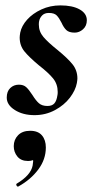

<svg xmlns="http://www.w3.org/2000/svg" viewBox="-20 -416 356 712"><path d="M5 -54Q5 -77 18 -89.5Q31 -102 50 -102Q67 -102 77 -93Q87 -84 100 -64Q113 -43 124.5 -33Q136 -23 156 -23Q173 -23 181.5 -32.5Q190 -42 193 -63Q194 -67 194 -75Q194 -104 177 -125Q160 -146 124 -174Q88 -204 70.5 -225.5Q53 -247 53 -277Q53 -283 55 -295Q60 -320 80.5 -343Q101 -366 133.5 -381Q166 -396 204 -396Q249 -396 275.5 -381Q302 -366 302 -341Q302 -320 288 -307.5Q274 -295 257 -295Q236 -295 226 -304.5Q216 -314 208 -332Q199 -350 190 -359Q181 -368 161 -368Q145 -368 136 -358.5Q127 -349 125 -337Q124 -333 124 -325Q124 -299 141 -279Q158 -259 193 -231Q231 -200 249 -177.5Q267 -155 267 -125Q267 -120 265 -108Q260 -81 239 -53.5Q218 -26 183.5 -7.5Q149 11 108 11Q65 11 35 -8Q5 -27 5 -54ZM47 276Q43 276 41 271.5Q39 267 42 265Q94 234 101 198L103 182Q103 160 87 156L120 137Q121 159 112.5 170Q104 181 84 181Q58 181 44.5 164.5Q31 148 31 126Q31 102 47 85.5Q63 69 92 69Q121 69 135.5 86Q150 103 150 131Q150 175 122 212.5Q94 250 49 275Z"/></svg>

Font: Cormorant Garamond
Style: Bold Italic
Weight: 700
Italic angle: -10°
Designer: Christian Thalmann (Catharsis Fonts)
Foundry: Catharsis Fonts
Version: Version 4.000